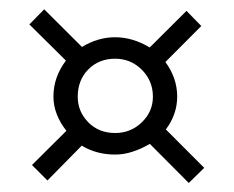

<svg xmlns="http://www.w3.org/2000/svg" viewBox="-20 -508 505 415"><path d="M82.5 -117.9 49.1 -151.3 123.5 -225.3Q110.2 -242 102.9 -260.6Q95.5 -279.2 95.5 -299.2Q95.5 -341.4 122.5 -377L43.5 -455.2L75.5 -487.9L157.2 -406.5Q191.6 -427.5 228.9 -427.5Q266.9 -427.5 303.6 -405.4L383.1 -484.5L415.1 -451.8L337.5 -374Q363 -339.2 363 -299.2Q363 -260.9 338.5 -228.2L421.4 -145.2L388 -112.5L303.9 -197Q285.4 -186.2 266.5 -180.1Q247.6 -173.9 228.9 -173.9Q188.7 -173.9 156.7 -193.2ZM228.9 -220.5Q262.7 -220.5 286.6 -243.7Q310.5 -266.9 310.5 -298.9Q310.5 -333.3 286.6 -357.2Q262.7 -381.1 228.9 -381.1Q193.6 -381.1 170.8 -357.9Q148 -334.7 148 -298.9Q148 -266.9 170.8 -243.7Q193.6 -220.5 228.9 -220.5Z"/></svg>

Font: Alumni Sans Thin
Style: Regular
Weight: 100
Designer: Robert E. Leuschke
Foundry: Robert E. Leuschke
Version: Version 1.018